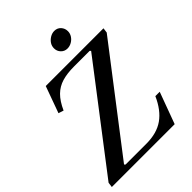

<svg xmlns="http://www.w3.org/2000/svg" viewBox="-254 -973 1089 1089"><g transform="rotate(-45 290.5 -428.5)"><path d="M-11 0 -7 -30 452 -629 446 -635H321Q265 -635 225 -623Q185 -611 155.5 -582Q126 -553 102 -500L71 -510L129 -670H592L588 -640L128 -41L134 -35H301Q385 -35 439 -73Q493 -111 528 -190H563L493 0ZM367 -733Q344 -733 328.5 -749Q313 -765 313 -788Q313 -807 323 -822Q333 -837 349.5 -847Q366 -857 384 -857Q408 -857 423 -840.5Q438 -824 438 -801Q438 -783 428 -767.5Q418 -752 401.5 -742.5Q385 -733 367 -733Z"/></g></svg>

Font: Brygada 1918 Medium
Style: Italic
Weight: 500
Italic angle: -8°
Designer: Mateusz Machalski | Borys Kosmynka | Przemek Hoffer
Foundry: NIEPODLEGLA 2018
Version: Version 3.006